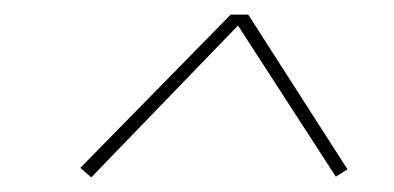

<svg xmlns="http://www.w3.org/2000/svg" viewBox="-20 -713 540 263"><path d="M105 -470 90 -483 296 -693H320L456 -481L440 -471L306 -678Z"/></svg>

Font: Iosevka SS18 Thin
Style: Italic
Weight: 100
Italic angle: -9°
Monospace: yes
Designer: Belleve Invis
Foundry: Belleve Invis
Version: Version 25.1.1; ttfautohint (v1.8.4)